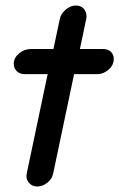

<svg xmlns="http://www.w3.org/2000/svg" viewBox="-20 -670 433 697"><path d="M77 -40 153 -401H69Q51 -401 40.5 -412Q30 -423 30 -439Q30 -460 49 -476Q68 -492 92 -492H174L197 -601Q201 -620 218.5 -635Q236 -650 255 -650Q276 -650 286.5 -635Q297 -620 293 -601L270 -492H355Q372 -492 382.5 -482Q393 -472 393 -456Q393 -434 374.5 -417.5Q356 -401 334 -401H249L173 -40Q169 -20 151.5 -6.5Q134 7 115 7Q96 7 84.5 -7Q73 -21 77 -40Z"/></svg>

Font: Comic Neue
Style: Bold Italic
Weight: 700
Italic angle: -12°
Designer: Craig Rozynski
Foundry: Craig Rozynski
Version: Version 2.003